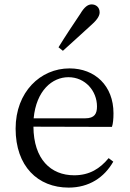

<svg xmlns="http://www.w3.org/2000/svg" viewBox="-20 -839 589 873"><path d="M266 -608C312 -649 355 -689 398 -728C426 -753 433 -770 433 -783C433 -807 415 -819 397 -819C380 -819 364 -808 345 -776C312 -727 278 -676 246 -624ZM133 -301C145 -428 218 -488 291 -488C368 -488 421 -425 421 -355C421 -323 411 -301 367 -301ZM489 -262C494 -277 496 -298 496 -324C496 -449 412 -528 296 -528C164 -528 51 -421 51 -254C51 -83 152 14 292 14C385 14 454 -32 495 -104L474 -120C435 -73 388 -42 317 -42C211 -42 133 -115 132 -263Z"/></svg>

Font: Noto Serif CJK JP
Style: Regular
Weight: 400
Designer: Ryoko NISHIZUKA 西塚涼子 (kana & ideographs); Frank Grießhammer (Latin, Greek & Cyrillic); Wenlong ZHANG 张文龙 (bopomofo); San
Foundry: Adobe Systems Incorporated
Version: Version 1.000;PS 1;hotconv 16.6.53;makeotf.lib2.5.65590